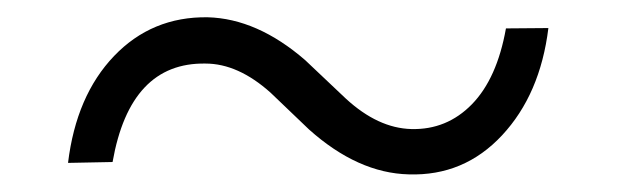

<svg xmlns="http://www.w3.org/2000/svg" viewBox="-20 -405 709 219"><path d="M605.5 -373Q596.2 -297.4 552.7 -250.7Q509.3 -204.1 446.3 -206.1Q388.2 -207.5 332.5 -257.3L288.6 -299.3Q251.5 -332.5 214.4 -332.5Q128.4 -334 108.4 -220.2L57.6 -219.2Q66.9 -295.9 110.1 -341.1Q153.3 -386.2 216.8 -385.3Q273.4 -383.8 328.1 -336.4L374.5 -292.5Q411.1 -258.8 449.2 -257.8Q489.7 -256.8 518.3 -286.1Q546.9 -315.4 557.1 -372.6Z"/></svg>

Font: RobotoInd Light
Style: Italic
Weight: 300
Italic angle: -12°
Designer: Google
Version: Version 2.001151; 2014